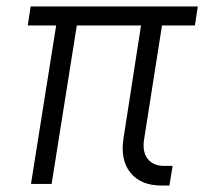

<svg xmlns="http://www.w3.org/2000/svg" viewBox="-20 -570 640 595"><path d="M481 5Q416 5 384 -35Q352 -75 363 -143L417 -491H218L140 0H76L154 -491H66L75 -550H593L584 -491H482L427 -141Q420 -101 437 -78.5Q454 -56 488 -56H515L505 5Z"/></svg>

Font: NKDuy Mono ExtraLight
Style: Italic
Weight: 200
Italic angle: -9°
Monospace: yes
Designer: NKDuy
Foundry: NKDuy
Version: Version 2.251; ttfautohint (v1.8.4.7-5d5b)